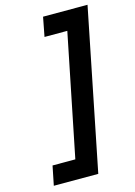

<svg xmlns="http://www.w3.org/2000/svg" viewBox="-129 -810 705 1001"><g transform="rotate(-15 223.5 -309.0)"><path d="M33 124 54 20H177L310 -638H187L207 -742H447L273 124Z"/></g></svg>

Font: Gontserrat Medium
Style: Italic
Weight: 500
Italic angle: -11.3°
Designer: Julieta Ulanovsky
Foundry: Julieta Ulanovsky
Version: Version 6.001